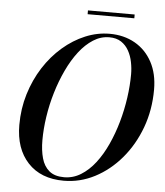

<svg xmlns="http://www.w3.org/2000/svg" viewBox="-59 -922 843 983"><g transform="rotate(5 363.0 -430.0)"><path d="M305 10Q187 10 120.5 -61.5Q54 -133 54 -255Q54 -338.5 77 -414Q100 -489.5 140.5 -552.8Q181 -616 234.8 -662.5Q288.5 -709 349.8 -734.5Q411 -760 474.5 -760Q548 -760 604.8 -727.8Q661.5 -695.5 693.5 -636Q725.5 -576.5 725.5 -495Q725.5 -390.5 691.8 -299Q658 -207.5 599 -138Q540 -68.5 464.2 -29.2Q388.5 10 305 10ZM305 -8Q351.5 -8 391.5 -32.8Q431.5 -57.5 464.5 -100.2Q497.5 -143 523 -198.8Q548.5 -254.5 566 -316.5Q583.5 -378.5 592.5 -441.8Q601.5 -505 601.5 -563Q601.5 -594 595.2 -625.5Q589 -657 574.5 -683.2Q560 -709.5 535.5 -725.8Q511 -742 474.5 -742Q430.5 -742 391.8 -717.2Q353 -692.5 320 -649.8Q287 -607 260.8 -551.2Q234.5 -495.5 216 -433.5Q197.5 -371.5 188 -308.2Q178.5 -245 178.5 -187Q178.5 -135.5 189.8 -95Q201 -54.5 228.8 -31.2Q256.5 -8 305 -8ZM353 -850V-869.5H593V-850Z"/></g></svg>

Font: Bodoni Moda 11pt Medium
Style: Italic
Weight: 500
Italic angle: -13°
Designer: Owen Earl
Foundry: indestructible type
Version: Version 2.004